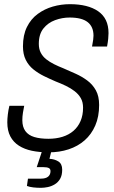

<svg xmlns="http://www.w3.org/2000/svg" viewBox="-20 -718 544 920"><path d="M213 12Q169 12 133 4.5Q97 -3 70.5 -20Q44 -37 29.5 -64.5Q15 -92 15 -132Q15 -148 17.5 -169.5Q20 -191 25 -211H96Q93 -197 90 -178.5Q87 -160 87 -142Q87 -110 101.5 -90Q116 -70 144 -61.5Q172 -53 212 -53Q249 -53 279.5 -62.5Q310 -72 332 -91Q354 -110 366 -138Q378 -166 378 -202Q378 -229 367 -248Q356 -267 337 -281.5Q318 -296 295 -307Q272 -318 246 -328Q218 -340 190.5 -353.5Q163 -367 140 -385.5Q117 -404 103.5 -431Q90 -458 90 -496Q90 -550 109 -588.5Q128 -627 160.5 -651Q193 -675 233 -686.5Q273 -698 315 -698Q358 -698 392 -689.5Q426 -681 450.5 -664Q475 -647 487.5 -621Q500 -595 500 -559Q500 -547 498.5 -532Q497 -517 493 -495H421Q425 -516 426.5 -527.5Q428 -539 428 -547Q428 -590 400 -612Q372 -634 314 -634Q278 -634 244 -621.5Q210 -609 188 -581.5Q166 -554 166 -508Q166 -483 175.5 -465Q185 -447 201.5 -434Q218 -421 239 -410.5Q260 -400 283 -391Q313 -378 343 -364.5Q373 -351 398.5 -332Q424 -313 439.5 -285Q455 -257 455 -215Q455 -159 436.5 -116.5Q418 -74 385.5 -45.5Q353 -17 309 -2.5Q265 12 213 12ZM176 182Q157 182 139.5 180Q122 178 109 173L114 138H176Q199 138 210.5 128.5Q222 119 222 102Q222 91 213.5 87Q205 83 189 83H156L188 -14H231L217 43Q241 44 259.5 55.5Q278 67 278 95Q278 122 268 139Q258 156 242 165.5Q226 175 208.5 178.5Q191 182 176 182Z"/></svg>

Font: Archivo Condensed Light
Style: Italic
Weight: 300
Width: 3
Italic angle: -10°
Designer: Hector Gatti
Foundry: Omnibus-Type
Version: Version 2.001